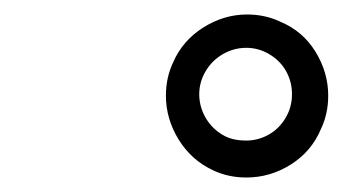

<svg xmlns="http://www.w3.org/2000/svg" viewBox="-20 -666 473 265"><path d="M209 -534Q209 -559 219 -580Q232 -610 260.5 -628Q289 -646 321 -646Q346 -646 367 -636Q398 -623 415.5 -594.5Q433 -566 433 -534Q433 -509 423 -488Q410 -457 381.5 -439Q353 -421 320 -421Q295 -421 274 -431Q244 -445 226.5 -473.5Q209 -502 209 -534ZM320 -472Q336 -472 350.5 -480Q365 -488 374 -503Q383 -518 383 -536Q383 -553 375 -567.5Q367 -582 352 -591Q337 -600 320 -600Q303 -600 288 -591.5Q273 -583 264 -568Q255 -553 255 -536Q255 -519 263.5 -504Q272 -489 287 -480Q300 -472 320 -472Z"/></svg>

Font: Ibarra Real Nova
Style: Italic
Weight: 400
Italic angle: -22°
Designer: Jose Maria Ribagorda & Octavio Pardo
Foundry: Octavio Pardo
Version: Version 1.014